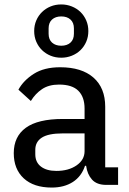

<svg xmlns="http://www.w3.org/2000/svg" viewBox="-20 -833 581 865"><path d="M459 0Q416 0 394.5 -24Q373 -48 368 -86H363Q347 -38 308 -13Q269 12 213 12Q132 12 87 -29.5Q42 -71 42 -143Q42 -218 96.5 -257.5Q151 -297 263 -297H361V-344Q361 -396 333 -424Q305 -452 246 -452Q200 -452 169.5 -431.5Q139 -411 119 -378L63 -429Q86 -471 132.5 -500.5Q179 -530 251 -530Q348 -530 401 -483.5Q454 -437 454 -352V-79H512V0ZM234 -63Q289 -63 325 -88Q361 -113 361 -152V-232H262Q198 -232 168.5 -213Q139 -194 139 -158V-138Q139 -102 164.5 -82.5Q190 -63 234 -63ZM256 -573Q230 -573 208 -582Q186 -591 169.5 -607Q153 -623 143.5 -645Q134 -667 134 -693Q134 -719 143.5 -741Q153 -763 169.5 -779Q186 -795 208 -804Q230 -813 256 -813Q281 -813 303.5 -804Q326 -795 342.5 -779Q359 -763 368.5 -741Q378 -719 378 -693Q378 -667 368.5 -645Q359 -623 342.5 -607Q326 -591 303.5 -582Q281 -573 256 -573ZM256 -627Q282 -627 297.5 -641Q313 -655 313 -681V-705Q313 -731 297.5 -745Q282 -759 256 -759Q230 -759 214.5 -745Q199 -731 199 -705V-681Q199 -655 214.5 -641Q230 -627 256 -627Z"/></svg>

Font: IBM Plex Sans Arabic Text
Style: Regular
Weight: 450
Designer: Mike Abbink, Paul van der Laan, Pieter van Rosmalen, Wael Morcos, Khajak Apelian
Foundry: Bold Monday
Version: Version 1.2